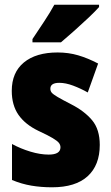

<svg xmlns="http://www.w3.org/2000/svg" viewBox="-20 -786 472 816"><path d="M404 -170Q404 -84 352.5 -37Q301 10 201 10Q155 10 113.5 3Q72 -4 31 -21V-174Q68 -154 109.5 -141.5Q151 -129 187 -129Q237 -129 237 -160Q237 -170 230.5 -178.5Q224 -187 204 -199Q184 -211 143 -230Q87 -257 58.5 -298Q30 -339 30 -400Q30 -478 81.5 -520.5Q133 -563 225 -563Q271 -563 312 -551Q353 -539 397 -516L353 -393Q323 -410 291 -422Q259 -434 232 -434Q194 -434 194 -409Q194 -399 200 -392Q206 -385 224.5 -374Q243 -363 282 -343Q339 -314 371.5 -275Q404 -236 404 -170ZM401 -756Q385 -738 356.5 -711Q328 -684 296.5 -656Q265 -628 239 -606H118V-620Q142 -656 167.5 -694.5Q193 -733 211 -766H401Z"/></svg>

Font: Noto Sans Gujarati UI Condensed Black
Style: Regular
Weight: 900
Width: 3
Designer: Jelle Bosma - Monotype Design Team, Universal Thirst
Foundry: Monotype Imaging Inc.
Version: Version 2.106; ttfautohint (v1.8.4.7-5d5b)